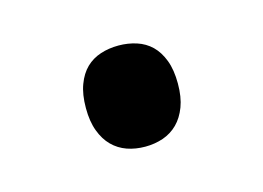

<svg xmlns="http://www.w3.org/2000/svg" viewBox="-38 -179 343 250"><g transform="rotate(-15 134.0 -54.0)"><path d="M71.8 -54.2Q71.8 -72.8 76.7 -85.7Q81.5 -98.6 89.8 -106.7Q98.1 -114.7 109.4 -118.4Q120.6 -122.1 133.8 -122.1Q146.5 -122.1 158 -118.4Q169.4 -114.7 177.7 -106.7Q186 -98.6 190.9 -85.7Q195.8 -72.8 195.8 -54.2Q195.8 -36.1 190.9 -23.2Q186 -10.3 177.7 -2Q169.4 6.3 158 10.3Q146.5 14.2 133.8 14.2Q120.6 14.2 109.4 10.3Q98.1 6.3 89.8 -2Q81.5 -10.3 76.7 -23.2Q71.8 -36.1 71.8 -54.2Z"/></g></svg>

Font: Khmer
Style: Regular
Weight: 400
Foundry: Danh Hong
Version: Version 2.00 February 8, 2013